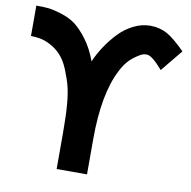

<svg xmlns="http://www.w3.org/2000/svg" viewBox="-82 -827 906 909"><g transform="rotate(10 371.0 -372.5)"><path d="M323.2 -530.8Q339.4 -567.9 362.3 -603Q385.3 -638.2 416.3 -671.4Q447.3 -704.6 487.3 -724.9Q527.3 -745.1 568.8 -745.1Q614.7 -745.1 651.9 -724.1Q686 -704.6 738.8 -651.9L652.8 -546.9Q600.6 -607.9 575.2 -607.9Q562.5 -607.9 553.2 -604Q543.9 -600.1 528.8 -589.8Q504.9 -573.7 489 -555.7Q473.1 -537.6 458 -508.8Q395 -388.2 395 -168.9V0H249V-168.9Q249 -183.6 248.5 -206.3Q248 -229 248 -236.8Q248 -269.5 244.1 -314Q239.7 -362.8 231.2 -396Q222.7 -429.2 205.1 -472.2Q189 -512.2 165 -538.3Q141.1 -564.5 104 -582Q69.3 -599.1 20 -599.1V-745.1Q62 -745.1 83.5 -742.4Q105 -739.7 139.2 -729Q183.6 -715.3 211.7 -693.6Q239.7 -671.9 270 -631.8Q301.8 -589.4 323.2 -530.8Z"/></g></svg>

Font: Miedinger*
Style: Bold
Weight: 700
Version: Version 001.000